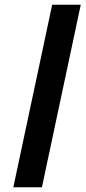

<svg xmlns="http://www.w3.org/2000/svg" viewBox="-20 -786 359 806"><path d="M36 0 199 -766H319L156 0Z"/></svg>

Font: Noto Sans Condensed ExtraBold
Style: Italic
Weight: 800
Width: 3
Italic angle: -12°
Designer: Monotype Design Team
Foundry: Monotype Imaging Inc.
Version: Version 2.013; ttfautohint (v1.8.4.7-5d5b)